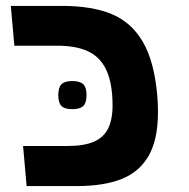

<svg xmlns="http://www.w3.org/2000/svg" viewBox="-20 -629 640 649"><path d="M58 -135.5H207.5Q263.5 -135.5 296.8 -149.8Q330 -164 345.2 -194.2Q360.5 -224.5 360.5 -273.5Q360.5 -290 359 -309.5Q354 -370 332 -406.2Q310 -442.5 271 -458.5Q232 -474.5 173.5 -474.5H28.5L16.5 -609H190.5Q291.5 -609 358 -581.2Q424.5 -553.5 463 -487.2Q501.5 -421 511.5 -307Q514 -282 514 -250.5Q514 -158 482.8 -103Q451.5 -48 391.2 -24Q331 0 239 0H70ZM177 -307.5Q177 -333.5 187.8 -344.2Q198.5 -355 224 -355Q250.5 -355 261.5 -344.2Q272.5 -333.5 272.5 -307.5Q272.5 -281.5 261.5 -270.8Q250.5 -260 224 -260Q198.5 -260 187.8 -270.8Q177 -281.5 177 -307.5Z"/></svg>

Font: JuliaMono ExtraBold
Style: Italic
Weight: 800
Italic angle: -9°
Monospace: yes
Designer: cormullion
Foundry: corm
Version: Version 0.057; ttfautohint (v1.8.4)